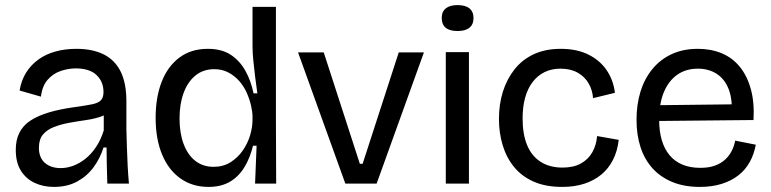

<svg xmlns="http://www.w3.org/2000/svg" viewBox="-20 -722 3030 755"><path d="M192 13Q150 13 116 -3Q82 -19 62 -51Q42 -83 42 -133Q42 -172 56.5 -200.5Q71 -229 100 -248Q129 -267 172.5 -280Q216 -293 275 -301Q318 -307 342.5 -312Q367 -317 377 -328Q387 -339 387 -360Q387 -401 359.5 -427Q332 -453 278 -453Q249 -453 219 -443Q189 -433 167.5 -408.5Q146 -384 141 -342L57 -366Q64 -407 83 -437Q102 -467 131 -488Q160 -509 198 -519.5Q236 -530 280 -530Q344 -530 388 -508Q432 -486 454.5 -440.5Q477 -395 477 -324V-214Q478 -181 479 -144Q480 -107 482 -70Q484 -33 487 0H402Q401 -36 400 -71Q399 -106 399 -142H387Q374 -100 348.5 -65Q323 -30 284 -8.5Q245 13 192 13ZM219 -61Q243 -61 267.5 -70Q292 -79 315 -97Q338 -115 357 -143Q376 -171 388 -209V-288L415 -287Q400 -271 374 -262.5Q348 -254 316 -249.5Q284 -245 251.5 -239Q219 -233 192 -222.5Q165 -212 149 -193Q133 -174 133 -141Q133 -102 156.5 -81.5Q180 -61 219 -61Z M800 13Q737 13 690 -20Q643 -53 617.5 -114Q592 -175 592 -259Q592 -340 616 -401Q640 -462 686 -496Q732 -530 797 -530Q852 -530 887.5 -506.5Q923 -483 945 -443.5Q967 -404 977 -355H992Q987 -389 983 -422Q979 -455 976 -485.5Q973 -516 973 -540V-695H1065V-248L1066 0H983L989 -149H975Q963 -100 940.5 -63.5Q918 -27 883.5 -7Q849 13 800 13ZM820 -66Q858 -66 886.5 -84Q915 -102 934.5 -130Q954 -158 963.5 -190Q973 -222 973 -251V-262Q973 -281 967.5 -305.5Q962 -330 951 -355.5Q940 -381 922 -402Q904 -423 879 -436.5Q854 -450 823 -450Q779 -450 748.5 -425Q718 -400 702 -356.5Q686 -313 686 -256Q686 -199 702 -156Q718 -113 748 -89.5Q778 -66 820 -66Z M1338 0 1152 -516H1253L1395 -78H1406L1548 -516H1647L1461 0Z M1733 0V-517H1824V0ZM1779 -600Q1748 -600 1732.5 -613Q1717 -626 1717 -651Q1717 -676 1733 -689Q1749 -702 1779 -702Q1810 -702 1826 -689Q1842 -676 1842 -651Q1842 -626 1826 -613Q1810 -600 1779 -600Z M2191 13Q2125 13 2078 -8Q2031 -29 2001 -66Q1971 -103 1956.5 -151.5Q1942 -200 1942 -254Q1942 -312 1957.5 -361.5Q1973 -411 2003.5 -449.5Q2034 -488 2079.5 -509Q2125 -530 2185 -530Q2248 -530 2293.5 -507.5Q2339 -485 2365.5 -446Q2392 -407 2398 -357L2312 -336Q2310 -367 2295 -393.5Q2280 -420 2252 -436Q2224 -452 2184 -452Q2149 -452 2121.5 -438.5Q2094 -425 2074.5 -399.5Q2055 -374 2045 -338Q2035 -302 2035 -256Q2035 -195 2052.5 -152Q2070 -109 2105.5 -86Q2141 -63 2192 -63Q2235 -63 2264 -79Q2293 -95 2309 -123Q2325 -151 2328 -187L2413 -172Q2408 -128 2390.5 -93.5Q2373 -59 2344.5 -35.5Q2316 -12 2277.5 0.5Q2239 13 2191 13Z M2732 13Q2671 13 2624.5 -6Q2578 -25 2546.5 -59.5Q2515 -94 2499 -142.5Q2483 -191 2483 -251Q2483 -311 2498.5 -361.5Q2514 -412 2545 -450Q2576 -488 2621 -509Q2666 -530 2724 -530Q2776 -530 2818 -512.5Q2860 -495 2889 -459.5Q2918 -424 2932.5 -371.5Q2947 -319 2943 -250L2540 -246V-308L2885 -312L2857 -271Q2861 -331 2845.5 -371Q2830 -411 2798.5 -431.5Q2767 -452 2724 -452Q2677 -452 2643 -428Q2609 -404 2590.5 -359.5Q2572 -315 2572 -252Q2572 -160 2613.5 -111Q2655 -62 2734 -62Q2768 -62 2792 -71Q2816 -80 2832 -95Q2848 -110 2857.5 -129Q2867 -148 2871 -169L2952 -153Q2945 -115 2928 -84.5Q2911 -54 2883.5 -32.5Q2856 -11 2818 1Q2780 13 2732 13Z"/></svg>

Font: Bricolage Grotesque 36pt
Style: Regular
Weight: 400
Designer: Mathieu Triay
Foundry: Atelier Triay
Version: Version 1.001;gftools[0.9.33.dev8+g029e19f]